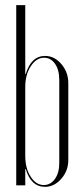

<svg xmlns="http://www.w3.org/2000/svg" viewBox="-20 -719 324 745"><path d="M43 0V-699H78V-432H80Q101 -502 155 -502Q191 -502 218 -470.5Q245 -439 245 -397V-98Q245 -56 217.5 -25Q190 6 155 6Q100 6 80 -63H78V0ZM78 -382V-114Q78 -66 99 -33.5Q120 -1 150 -1Q176 -1 193 -24.5Q210 -48 210 -87V-408Q210 -448 193.5 -471.5Q177 -495 151 -495Q121 -495 99.5 -462Q78 -429 78 -382Z"/></svg>

Font: Moniqa ExtLt Narrow Display
Style: Regular
Weight: 200
Width: 4
Designer: Rajesh Rajput
Foundry: Rajesh Rajput
Version: Version 1.000